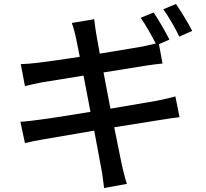

<svg xmlns="http://www.w3.org/2000/svg" viewBox="-20 -880 1040 970"><path d="M869 -860 805 -833C833 -795 865 -738 886 -695L951 -724C933 -760 895 -822 869 -860ZM83 -265 106 -157C128 -163 159 -169 199 -176L456 -220L492 -27C498 3 501 35 506 70L621 49C611 19 603 -16 596 -45L557 -237L790 -274C828 -280 864 -286 887 -288L866 -393C843 -386 810 -379 772 -371L538 -331L503 -514L721 -549C749 -553 783 -558 801 -559L783 -657L836 -680C816 -719 781 -781 756 -817L691 -790C716 -754 747 -699 767 -660L700 -645L484 -609L466 -710C462 -733 458 -764 456 -783L343 -764C351 -742 357 -719 363 -693L383 -593C292 -579 209 -567 172 -563C141 -559 113 -557 85 -556L106 -445C138 -453 162 -458 192 -464L402 -498L437 -315C329 -297 227 -281 178 -275C150 -271 108 -266 83 -265Z"/></svg>

Font: Noto Sans CJK HK Medium
Style: Regular
Weight: 500
Designer: Ryoko NISHIZUKA 西塚涼子 (kana, bopomofo & ideographs); Paul D. Hunt (Latin, Greek & Cyrillic); Sandoll Communications 산돌커뮤니
Foundry: Adobe
Version: Version 2.004;hotconv 1.0.118;makeotfexe 2.5.65603